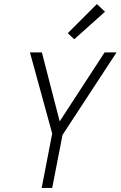

<svg xmlns="http://www.w3.org/2000/svg" viewBox="-20 -929 596 949"><path d="M186 0 238 -269 128 -670H187L275 -329L497 -670H556L289 -262L238 0ZM347 -735 315 -765 459 -909 499 -871Z"/></svg>

Font: Lode Dark
Style: Italic
Weight: 400
Italic angle: -11°
Monospace: yes
Designer: Belleve Invis
Foundry: Belleve Invis
Version: Version 29.2.0; ttfautohint (v1.8.3)